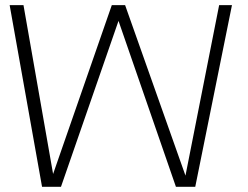

<svg xmlns="http://www.w3.org/2000/svg" viewBox="-20 -718 953 738"><path d="M17.1 -698.2H70.3L184.1 -49.3L409.7 -698.2H460.9L692.9 -43L822.3 -698.2H871.6L730.5 0H656.2L435.5 -637.7L214.4 0H141.6Z"/></svg>

Font: Sansation Light
Style: Light
Weight: 300
Designer: Bernd Montag
Version: Version 1.301